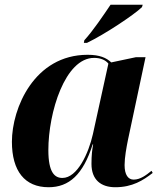

<svg xmlns="http://www.w3.org/2000/svg" viewBox="-20 -776 682 806"><path d="M334 -607 332 -596H345C420 -632 543 -714 576 -746L579 -756H444C415 -713 370 -646 334 -607ZM184 10C270 10 329 -43 369 -170H371C367 -148 364 -125 364 -88C364 -21 404 10 464 10C536 10 581 -19 621 -50L616 -59C594 -41 569 -22 541 -22C518 -22 503 -42 503 -83C503 -115 511 -158 517 -188L591 -536H551L447 -514C427 -533 399 -546 348 -546C124 -546 30 -322 30 -181C30 -58 84 10 184 10ZM242 -29C210 -29 183 -51 183 -146C183 -304 253 -533 375 -533C402 -533 423 -524 435 -509L370 -213C352 -133 305 -29 242 -29Z"/></svg>

Font: Noto Serif Display
Style: Bold Italic
Weight: 700
Italic angle: -12°
Designer: Monotype Design Team
Foundry: Monotype Imaging Inc.
Version: Version 2.009